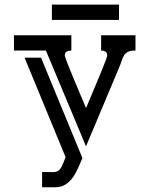

<svg xmlns="http://www.w3.org/2000/svg" viewBox="-20 -793 633 813"><path d="M553.7 -579.1Q533.7 -579.1 522.9 -574Q512.2 -568.8 505.9 -559.3Q499.5 -549.8 495.1 -535.6Q490.7 -521.5 482.9 -503.4L344.2 -173.3L174.3 -579.1H39.1V-643.6H282.2V-579.1Q272 -579.1 263.2 -575Q254.4 -570.8 254.4 -558.1Q254.4 -554.7 260.3 -538.6Q266.1 -522.5 275.4 -500Q284.7 -477.5 295.7 -451.2Q306.6 -424.8 316.4 -401.4Q326.2 -377.9 334 -359.9Q341.8 -341.8 344.2 -335.4Q345.7 -339.4 353 -356.4Q360.4 -373.5 370.4 -397.5Q380.4 -421.4 391.6 -448.2Q402.8 -475.1 412.4 -498.5Q421.9 -522 428 -538.3Q434.1 -554.7 434.1 -557.6Q434.1 -569.8 426.5 -574.5Q418.9 -579.1 408.2 -579.1V-643.6H553.7ZM329.1 -123.5Q320.3 -104 311 -82.3Q301.8 -60.5 288.8 -42.2Q275.9 -23.9 257.6 -12Q239.3 0 212.9 0H158.2V-64.5Q186 -64.5 201.2 -64.2Q216.3 -64 225.3 -69.1Q234.4 -74.2 241 -87.4Q247.6 -100.6 257.8 -127.4L84 -548.8H153.8ZM199.7 -773.4H483.9V-708.5H199.7Z"/></svg>

Font: Isar CAT
Style: Regular
Weight: 400
Designer: Digitized by Peter Wiegel
Foundry: CAT-Fonts, Peter Wiegel
Version: Version 1.000; ttfautohint (v1.3)